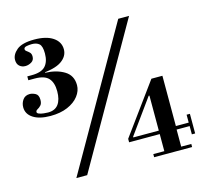

<svg xmlns="http://www.w3.org/2000/svg" viewBox="-108 -886 1089 1011"><g transform="rotate(-15 436.5 -381.0)"><path d="M141 -351Q81 -351 47 -373Q13 -395 13 -432Q13 -455 26 -473Q39 -491 64 -491Q78 -491 94.5 -482.5Q111 -474 111 -447Q111 -427 102 -417.5Q93 -408 83.5 -403Q74 -398 74 -390Q74 -383 85 -379Q96 -375 110 -373.5Q124 -372 133 -372Q171 -372 189.5 -397Q208 -422 208 -468Q208 -515 186 -539Q164 -563 111 -563L172 -578Q233 -576 275 -550.5Q317 -525 317 -472Q317 -441 295.5 -413Q274 -385 234.5 -368Q195 -351 141 -351ZM76 -563V-584H172V-563ZM139 -578 100 -584Q153 -584 175 -608Q197 -632 197 -677Q197 -717 182.5 -729.5Q168 -742 143 -742Q128 -742 113.5 -739Q99 -736 99 -726Q99 -719 107 -713.5Q115 -708 122.5 -700.5Q130 -693 130 -678Q130 -658 114 -648.5Q98 -639 81 -639Q62 -639 49 -650.5Q36 -662 36 -684Q36 -713 65 -737.5Q94 -762 161 -762Q226 -762 262.5 -737.5Q299 -713 299 -672Q299 -634 262 -608.5Q225 -583 139 -578ZM187 0 617 -753H676L246 0ZM611 0V-17H671V-110H504V-129L704 -403H764V-129H834V-172H852V-65H834V-110H763V-17H818V0ZM532 -129H671V-320H667L532 -133Z"/></g></svg>

Font: Libre Bodoni
Style: Regular
Weight: 400
Designer: Pablo Impallari, Rodrigo Fuenzalida
Foundry: Impallari Type
Version: Version 2.005;gftools[0.9.23]